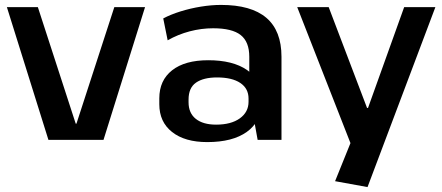

<svg xmlns="http://www.w3.org/2000/svg" viewBox="-20 -569 1799 781"><path d="M8 -540H134L288 -66H291L445 -540H570L401 0H177Z M994 -188V-338Q994 -399 959 -426.5Q924 -454 847 -454Q799 -454 751.5 -441.5Q704 -429 662 -405L644 -494Q674 -510 714 -522.5Q754 -535 797 -542Q840 -549 879 -549Q1002 -549 1063.5 -496.5Q1125 -444 1125 -338V0H1028ZM823 9Q732 9 680 -32Q628 -73 628 -145V-169Q628 -242 680 -283Q732 -324 827 -324Q927 -324 984.5 -284.5Q1042 -245 1042 -173V-148Q1042 -74 984 -32.5Q926 9 823 9ZM859 -62Q920 -62 955.5 -87.5Q991 -113 991 -155V-168Q991 -209 957.5 -231.5Q924 -254 863 -254Q808 -254 777.5 -233Q747 -212 747 -164V-153Q747 -109 776.5 -85.5Q806 -62 859 -62Z M1343 168 1425 -35 1413 32 1189 -540H1317L1473 -130H1477L1624 -540H1751L1475 192Z"/></svg>

Font: Pathway Extreme 12pt SemiBold
Style: Regular
Weight: 600
Version: Version 1.001;gftools[0.9.26]